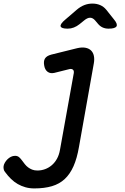

<svg xmlns="http://www.w3.org/2000/svg" viewBox="-76 -805 696 1072"><path d="M336 -397Q338 -411 330.5 -416.5Q323 -422 311 -419L227 -398Q205 -393 190 -404Q175 -415 171 -438Q166 -463 175 -478Q184 -493 210 -500L355 -536Q381 -542 400.5 -538.5Q420 -535 432 -523.5Q444 -512 448 -493.5Q452 -475 448 -452L365 15Q354 79 334.5 123Q315 167 285.5 194.5Q256 222 214 234.5Q172 247 115 247Q89 247 66 240.5Q43 234 23 222.5Q3 211 -14.5 194Q-32 177 -48 155Q-54 148 -55.5 139Q-57 130 -56 123Q-55 114 -49 103.5Q-43 93 -34.5 84.5Q-26 76 -15 70.5Q-4 65 8 65Q22 65 31 73Q40 81 47 91Q55 102 63 112Q71 122 81 129.5Q91 137 103.5 142Q116 147 133 147Q155 147 175.5 139.5Q196 132 213 117.5Q230 103 242 81.5Q254 60 259 31ZM302 -645Q266 -645 262.5 -658Q259 -671 289 -696L353 -751Q373 -768 394.5 -776.5Q416 -785 440 -785Q464 -785 483.5 -776.5Q503 -768 517 -751L560 -697Q582 -671 574.5 -658Q567 -645 530 -645Q512 -645 497.5 -651.5Q483 -658 472 -671L455 -691Q442 -706 427 -706Q412 -706 394 -691L368 -670Q353 -658 336.5 -651.5Q320 -645 302 -645Z"/></svg>

Font: Maple Mono NL Medium
Style: Italic
Weight: 500
Italic angle: -10°
Monospace: yes
Designer: subframe7536
Version: Version 7.000